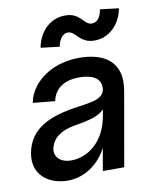

<svg xmlns="http://www.w3.org/2000/svg" viewBox="-82 -777 704 857"><g transform="rotate(-10 269.5 -349.0)"><path d="M156 15C237 15 302 -37 335 -102L317 0H414L473 -336C496 -466 413 -516 300 -516C167 -516 77 -438 62 -354L162 -344C171 -394 211 -430 285 -430C322 -430 373 -421 380 -380C391 -316 321 -311 259 -302C131 -284 35 -246 15 -133C-2 -36 73 15 156 15ZM117 -136C125 -180 163 -212 234 -223C298 -233 343 -246 365 -271L360 -242C339 -124 260 -71 186 -71C141 -71 110 -98 117 -136ZM139 -590 224 -580C227 -600 241 -636 270 -636C307 -636 313 -580 383 -580C447 -580 501 -630 514 -703L430 -713C426 -693 417 -657 383 -657C347 -657 341 -714 271 -713C205 -713 152 -663 139 -590Z"/></g></svg>

Font: Uncut Sans Medium
Style: Italic
Weight: 500
Italic angle: -10°
Designer: Kasper Nordkvist
Foundry: Uncut Type
Version: Version 1.111;FEAKit 1.0